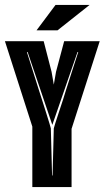

<svg xmlns="http://www.w3.org/2000/svg" viewBox="-35 -758 424 778"><path d="M96 0V-245L-15 -591H142L174 -467L183 -415L192 -467L225 -591H369L255 -236V0ZM176 -47H178L183 -238Q183 -240 189 -258.5Q195 -277 203.5 -303Q212 -329 220.5 -354.5Q229 -380 233 -395Q244 -429 256 -466.5Q268 -504 282 -547H279L177 -252L77 -547H74L122 -395Q127 -380 135 -354.5Q143 -329 151.5 -302.5Q160 -276 165.5 -257.5Q171 -239 171 -238ZM113 -635 190 -738H328L198 -635Z"/></svg>

Font: Alumni Sans Inline One
Style: Regular
Weight: 400
Designer: Robert E. Leuschke
Foundry: Robert E. Leuschke
Version: Version 1.100; ttfautohint (v1.8.3)